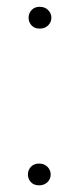

<svg xmlns="http://www.w3.org/2000/svg" viewBox="-20 -541 224 564"><path d="M62 -28.3Q62 -41.5 70.8 -51Q79.6 -60.5 94.7 -60.5Q109.9 -60.5 119.4 -51Q128.9 -41.5 128.9 -28.3Q128.9 -15.1 119.4 -5.9Q109.9 3.4 94.7 3.4Q79.6 3.4 70.8 -5.9Q62 -15.1 62 -28.3ZM64 -488.8Q64 -502 72.8 -511.5Q81.5 -521 96.7 -521Q111.8 -521 121.3 -511.5Q130.9 -502 130.9 -488.8Q130.9 -475.6 121.3 -466.3Q111.8 -457 96.7 -457Q81.5 -457 72.8 -466.3Q64 -475.6 64 -488.8Z"/></svg>

Font: Roboto Condensed ExtraLight
Style: Regular
Weight: 250
Designer: Christian Robertson
Foundry: Google
Version: Version 3.008; 2023